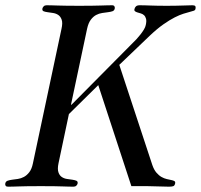

<svg xmlns="http://www.w3.org/2000/svg" viewBox="-55 -700 756 722"><path d="M176.3 -591.8Q181.2 -613.8 177 -625.7Q172.9 -637.7 164.3 -643.6Q155.8 -649.4 144.8 -651.1Q133.8 -652.8 124.3 -654.1Q114.7 -655.3 108.9 -657.7Q103 -660.2 104.5 -668Q105.5 -672.4 109.4 -676.3Q113.3 -680.2 120.1 -680.2Q129.4 -680.2 139.2 -679.9Q148.9 -679.7 162.6 -679.2Q176.3 -678.7 195.6 -678.5Q214.8 -678.2 242.7 -678.2Q271 -678.2 290.3 -678.5Q309.6 -678.7 323.5 -679.2Q337.4 -679.7 347.4 -679.9Q357.4 -680.2 366.2 -680.2Q373 -680.2 375.2 -676.3Q377.4 -672.4 376.5 -668Q375 -660.2 367.9 -657.7Q360.8 -655.3 350.8 -654.1Q340.8 -652.8 329.1 -651.1Q317.4 -649.4 306.4 -643.6Q295.4 -637.7 286.4 -625.7Q277.3 -613.8 272.5 -591.8L211.9 -306.2H213.9L444.8 -539.1Q451.2 -544.9 458.7 -553.2Q466.3 -561.5 473.4 -570.6Q480.5 -579.6 486.1 -588.9Q491.7 -598.1 493.2 -606Q496.6 -621.1 494.1 -629.6Q491.7 -638.2 486.6 -642.8Q481.4 -647.5 474.9 -649.4Q468.3 -651.4 462.4 -653.1Q456.5 -654.8 452.9 -657.5Q449.2 -660.2 450.7 -666Q451.7 -671.4 456.1 -675.8Q460.4 -680.2 470.2 -680.2Q479.5 -680.2 489.5 -679.9Q499.5 -679.7 511.2 -679.2Q522.9 -678.7 537.6 -678.5Q552.2 -678.2 570.8 -678.2Q606.9 -678.2 632.1 -679.2Q657.2 -680.2 668.5 -680.2Q676.8 -680.2 679.2 -677Q681.6 -673.8 680.2 -667Q679.2 -661.6 673.8 -659.7Q668.5 -657.7 658.7 -655.3Q648.9 -652.8 634.8 -648.4Q620.6 -644 601.8 -634.5Q583 -625 559.3 -608.4Q535.6 -591.8 507.3 -564.9L393.6 -456.1L517.6 -80.1Q523.9 -61.5 533.2 -50.8Q542.5 -40 552.5 -34.4Q562.5 -28.8 572.3 -26.6Q582 -24.4 589.4 -22.9Q596.7 -21.5 600.8 -19Q605 -16.6 603.5 -9.8Q601.6 -1.5 596.2 0.2Q590.8 2 580.1 2Q559.6 2 539.6 1Q519.5 0 500 0H439L314.5 -379.9L204.1 -271L165 -85.9Q160.6 -64.5 164.6 -52.5Q168.5 -40.5 177 -34.7Q185.5 -28.8 196.5 -27.1Q207.5 -25.4 217 -24.2Q226.6 -22.9 232.4 -20.3Q238.3 -17.6 236.8 -9.8Q235.8 -5.4 231.9 -1.7Q228 2 221.2 2Q212.4 2 202.6 1.7Q192.9 1.5 179.2 1Q165.5 0.5 146.2 0.2Q127 0 98.6 0Q70.8 0 51.3 0.2Q31.7 0.5 17.8 1Q3.9 1.5 -5.9 1.7Q-15.6 2 -24.9 2Q-31.7 2 -33.9 -1.7Q-36.1 -5.4 -35.2 -9.8Q-33.7 -17.6 -26.6 -20.3Q-19.5 -22.9 -9.5 -24.2Q0.5 -25.4 12.2 -27.1Q23.9 -28.8 34.9 -34.7Q45.9 -40.5 55.2 -52.5Q64.5 -64.5 68.8 -85.9Z"/></svg>

Font: XB Zar
Style: Italic
Weight: 400
Italic angle: -12°
Designer: Behnam
Foundry: Irmug
Version: Version 8.005 2009